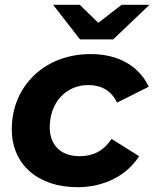

<svg xmlns="http://www.w3.org/2000/svg" viewBox="-20 -771 642 799"><path d="M451 -607 602 -751H486L389 -676L312 -751H201L313 -607ZM347 -417C402 -417 443 -394 467 -344L599 -410C558 -497 472 -546 357 -546C165 -546 29 -412 29 -233C29 -88 136 8 303 8C413 8 507 -40 559 -121L444 -193C412 -143 366 -121 312 -121C232 -121 187 -168 187 -241C187 -345 255 -417 347 -417Z"/></svg>

Font: AWKNG-Font
Style: Bold Italic
Weight: 700
Italic angle: -11.3°
Designer: Awakening Church
Foundry: Awakening Church
Version: Version 1.700;PS 001.700;hotconv 1.0.88;makeotf.lib2.5.64775